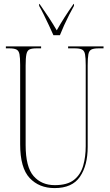

<svg xmlns="http://www.w3.org/2000/svg" viewBox="-20 -951 560 981"><path d="M259 10Q180 10 131.5 -41.5Q83 -93 83 -214V-619Q83 -656 79.5 -674Q76 -692 64 -698Q52 -704 27 -704H10V-714H190V-704H167Q143 -704 131 -698.5Q119 -693 115 -674Q111 -655 111 -616V-210Q111 -98 151.5 -51.5Q192 -5 260 -5Q324 -5 358 -32Q392 -59 405 -104.5Q418 -150 418 -204V-617Q418 -655 414.5 -673.5Q411 -692 399 -698Q387 -704 362 -704H328V-714H509V-704H484Q459 -704 447 -698Q435 -692 431.5 -673.5Q428 -655 428 -617V-200Q428 -106 388.5 -48Q349 10 259 10ZM253 -771Q243 -794 230 -821.5Q217 -849 204 -875.5Q191 -902 180 -921V-931H182Q208 -894 229 -862Q250 -830 270 -796Q289 -830 309.5 -862Q330 -894 356 -931H358V-921Q347 -902 333.5 -875.5Q320 -849 307.5 -821.5Q295 -794 286 -771Z"/></svg>

Font: Noto Serif Display ExtraCondensed Thin
Style: Regular
Weight: 100
Width: 2
Designer: Monotype Design Team
Foundry: Monotype Imaging Inc.
Version: Version 2.009